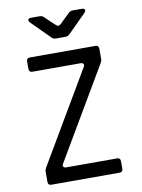

<svg xmlns="http://www.w3.org/2000/svg" viewBox="-101 -1018 802 1086"><g transform="rotate(-10 300.0 -475.0)"><path d="M105 0Q85 0 85 -20V-77Q85 -84 86.5 -89Q88 -94 92 -101L400 -624Q406 -634 402 -641Q398 -648 386 -648H110Q90 -648 90 -668V-710Q90 -730 110 -730H485Q505 -730 505 -710V-653Q505 -646 503.5 -641Q502 -636 498 -629L190 -106Q184 -96 188 -89Q192 -82 204 -82H495Q515 -82 515 -62V-20Q515 0 495 0ZM273 -810Q259 -810 249 -820L144 -925Q135 -934 138 -942Q141 -950 154 -950H204Q218 -950 228 -940L286 -885Q300 -872 314 -886L370 -940Q380 -950 394 -950H446Q460 -950 463 -942Q466 -934 457 -925L352 -820Q342 -810 328 -810Z"/></g></svg>

Font: Pitagon Sans Mono
Style: Regular
Weight: 400
Monospace: yes
Designer: Travis Tran
Foundry: Pitagon
Version: Version 1.001;gftools[0.9.26]